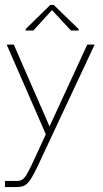

<svg xmlns="http://www.w3.org/2000/svg" viewBox="-25 -585 419 779"><path d="M-5 174V149H44Q57 149 65.5 143.5Q74 138 82.5 124Q91 110 103 85L161 -40L2 -404H31L176 -72L329 -404H359L126 93Q114 118 104.5 134Q95 150 86 159Q77 168 66 171Q55 174 41 174ZM79 -461V-467L179 -565H193L294 -467V-461H263L187 -543H185L110 -461Z"/></svg>

Font: Darker Grotesque Light Light
Style: Regular
Weight: 300
Version: Version 1.000;gftools[0.9.28]